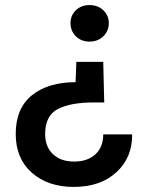

<svg xmlns="http://www.w3.org/2000/svg" viewBox="-20 -536 574 757"><path d="M387 -292 391 -132H348Q258 -132 208 -106Q158 -80 158 -8Q158 43 189 72Q220 101 272 101Q325 101 356 72.5Q387 44 387 -6H501Q502 85 439 143Q376 201 271 201Q169 201 105.5 145Q42 89 42 -8Q42 -109 106 -160.5Q170 -212 278 -212L281 -292ZM409 -445Q409 -414 387.5 -393Q366 -372 333 -372Q300 -372 279 -393Q258 -414 258 -445Q258 -475 279 -495.5Q300 -516 333 -516Q366 -516 387.5 -495.5Q409 -475 409 -445Z"/></svg>

Font: AWOL-DM SemiBold
Style: Regular
Weight: 600
Designer: Colophon Foundry, Jonny Pinhorn, Mikhail Sharanda
Foundry: Colophon Foundry
Version: Version 1.000;Glyphs 3.2.3 (3260)